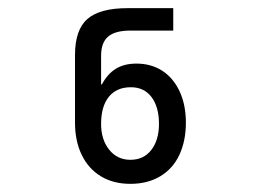

<svg xmlns="http://www.w3.org/2000/svg" viewBox="-20 -810 640 471"><path d="M227.5 -377.5Q197 -396 180.5 -430Q164 -464 164 -509V-675Q164 -737 194.5 -763.5Q225 -790 293 -790H405V-735H300Q262.5 -735 245.2 -720.2Q228 -705.5 228 -673V-603H230Q243.5 -628.5 264 -641.2Q284.5 -654 315 -654Q350.5 -654 378 -636.5Q405.5 -618.5 420.8 -585.5Q436 -552.5 436 -509Q436 -464.5 420 -430Q404 -396 373 -377.5Q342 -359 300 -359Q258 -359 227.5 -377.5ZM370 -506Q370 -547.5 351.8 -571.8Q333.5 -596 301 -596Q266 -596 247 -572.5Q228 -549 228 -506Q228 -467.5 247.8 -442.8Q267.5 -418 300 -418Q332.5 -418 351.2 -442.2Q370 -466.5 370 -506Z"/></svg>

Font: JuliaMono SemiBold
Style: Regular
Weight: 600
Monospace: yes
Designer: cormullion
Foundry: corm
Version: Version 0.055; ttfautohint (v1.8.4)